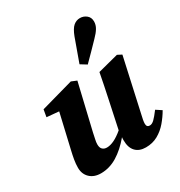

<svg xmlns="http://www.w3.org/2000/svg" viewBox="-186 -915 995 1060"><g transform="rotate(-30 311.5 -385.5)"><path d="M437 15Q395 15 372 -9.5Q349 -34 349 -80Q349 -85 349 -90Q349 -95 350 -100Q304 -45 254.5 -15Q205 15 151 15Q107 15 81 -10Q55 -35 55 -75Q55 -100 59.5 -126Q64 -152 70 -177L121 -397L44 -404L52 -450L259 -508L293 -494L224 -202Q220 -181 216 -164Q212 -147 212 -133Q212 -112 222.5 -102Q233 -92 250 -92Q294 -92 353 -142L391 -321Q399 -360 407 -397.5Q415 -435 422 -474L553 -508L580 -494L505 -155Q501 -139 498.5 -125Q496 -111 496 -101Q496 -79 516 -79Q530 -79 545 -93.5Q560 -108 584 -140L619 -117Q600 -84 574 -53.5Q548 -23 514 -4Q480 15 437 15ZM348 -566Q361 -603 374.5 -639.5Q388 -676 401 -713Q417 -755 435.5 -770.5Q454 -786 477 -786Q500 -786 518 -771.5Q536 -757 536 -731Q536 -709 524 -689Q512 -669 489 -646Q464 -620 438.5 -594Q413 -568 387 -542Z"/></g></svg>

Font: Source Serif 4 SmText
Style: Bold Italic
Weight: 700
Italic angle: -12°
Designer: Frank Grießhammer
Foundry: Adobe
Version: Version 4.005;hotconv 1.1.0;makeotfexe 2.6.0